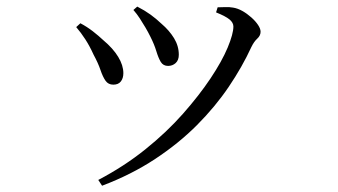

<svg xmlns="http://www.w3.org/2000/svg" viewBox="-20 -522 1040 591"><path d="M390.6 -491.3 402.5 -501.7Q425 -490.2 442.8 -477.4Q460.6 -464.6 477.1 -448.9Q500.9 -428.6 515.7 -404.5Q530.4 -380.4 530.4 -353.4Q530.4 -336.8 520.7 -327.9Q510.9 -319.1 497.4 -319.1Q482.3 -319.1 474.8 -331.5Q467.4 -343.9 461.2 -364.5Q455 -385.2 442.8 -409.3Q436.2 -422.7 427.8 -437.1Q419.4 -451.5 410.2 -465.5Q401 -479.6 390.6 -491.3ZM294.2 49.7 282.5 31.9Q361.9 -9.7 427.4 -62.3Q492.9 -114.9 543.1 -171.7Q593.3 -228.6 628.3 -281.1Q663.3 -333.6 680.9 -375.8Q698.4 -418 698.4 -440.4Q698.4 -452.2 686.4 -462.2Q674.4 -472.1 645.1 -483.9L649.9 -499.5Q660.3 -499.5 672.7 -500.1Q685.2 -500.8 697.4 -498.6Q711.5 -496.4 726.1 -488.2Q740.6 -480 753.6 -468.4Q766.6 -456.8 774.3 -445.2Q782.1 -433.6 782.1 -424.3Q782.1 -412.3 771.9 -403.1Q761.7 -393.8 753.5 -376.8Q725.8 -316.5 684.4 -255.2Q642.9 -193.8 586.5 -137.1Q530 -80.4 457.3 -32.5Q384.5 15.5 294.2 49.7ZM214.6 -438.6 227.4 -450.4Q247.4 -439.9 265.9 -425.6Q284.3 -411.2 297.3 -398.9Q328.2 -373 343.9 -346.9Q359.7 -320.9 359.7 -296.7Q359.7 -281.2 352 -271.3Q344.3 -261.4 328.8 -261.4Q313.3 -261.4 304.9 -273.4Q296.4 -285.5 289.3 -306.5Q282.2 -327.6 267.9 -354Q256.4 -379.5 242.9 -400.5Q229.4 -421.4 214.6 -438.6Z"/></svg>

Font: Noto Serif TC
Style: Regular
Weight: 200
Designer: Ryoko NISHIZUKA 西塚涼子 (kana & ideographs); Frank Grießhammer (Latin, Greek & Cyrillic); Wenlong ZHANG 张文龙 (bopomofo); San
Foundry: Adobe
Version: Version 2.001;hotconv 1.1.0;makeotfexe 2.6.0